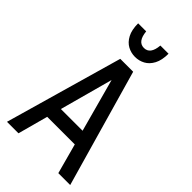

<svg xmlns="http://www.w3.org/2000/svg" viewBox="-269 -981 1063 1063"><g transform="rotate(45 262.5 -449.5)"><path d="M15 0 212 -690H313L510 0H417L369 -177H153L105 0ZM176 -261H346L261 -573ZM143 -899H206Q213 -825 262 -825Q311 -825 317 -899H381Q381 -848 364 -816Q347 -784 320 -769.5Q293 -755 262 -755Q231 -755 204 -769.5Q177 -784 160 -816Q143 -848 143 -899Z"/></g></svg>

Font: Radio Canada Condensed
Style: Regular
Weight: 400
Width: 3
Designer: Charles Daoud, Etienne Aubert Bonn, Alexandre Saumier Demers, Jacques Le Bailly
Foundry: Radio-Canada
Version: Version 2.104; ttfautohint (v1.8.4.7-5d5b);gftools[0.9.28.de